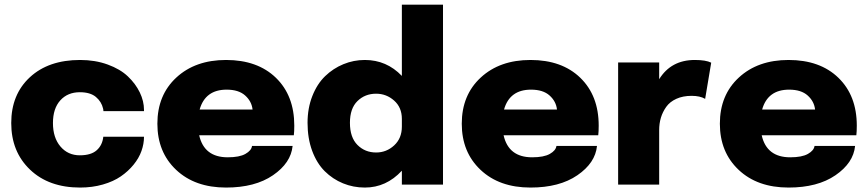

<svg xmlns="http://www.w3.org/2000/svg" viewBox="-20 -802 3770 834"><path d="M328.1 12.7Q191.9 12.7 110.4 -65.2Q28.8 -143.1 28.8 -267.6Q28.8 -391.6 109.9 -466.6Q190.9 -541.5 328.1 -541.5Q393.6 -541.5 447.8 -521.7Q502 -502 535.4 -470.2Q568.8 -438.5 587.2 -400.6Q605.5 -362.8 605.5 -324.2V-319.3H429.2Q429.2 -324.7 427.7 -330.6Q420.9 -360.4 396.5 -380.9Q372.1 -401.4 326.7 -401.4Q273.9 -401.4 241.9 -366Q210 -330.6 210 -267.6Q210 -204.1 242.4 -165.8Q274.9 -127.4 326.7 -127.4Q375.5 -127.4 400.1 -149.4Q424.8 -171.4 428.7 -208H605.5Q605.5 -177.2 594.5 -146.2Q583.5 -115.2 560.3 -86.7Q537.1 -58.1 504.9 -35.9Q472.7 -13.7 426.8 -0.5Q380.9 12.7 328.1 12.7Z M1251 -168Q1243.7 -94.2 1165.8 -40.8Q1087.9 12.7 961.9 12.7Q826.7 12.7 745.1 -64.2Q663.6 -141.1 663.6 -264.6Q663.6 -389.2 746.1 -465.3Q828.6 -541.5 961.9 -541.5Q1098.6 -541.5 1178.5 -464.1Q1258.3 -386.7 1258.3 -256.3Q1258.3 -230 1256.3 -214.4H845.2Q866.7 -118.7 969.2 -118.7Q1020 -118.7 1046.1 -133.5Q1072.3 -148.4 1074.7 -168ZM964.4 -412.6Q871.6 -412.6 847.2 -326.2H1077.1Q1073.2 -361.8 1044.9 -387.2Q1016.6 -412.6 964.4 -412.6Z M1564.9 12.7Q1514.6 12.7 1470 -5.6Q1425.3 -23.9 1390.6 -58.3Q1356 -92.8 1335.9 -147Q1315.9 -201.2 1315.9 -268.6Q1315.9 -332 1336.7 -384.8Q1357.4 -437.5 1392.3 -471.2Q1427.2 -504.9 1471.7 -523.2Q1516.1 -541.5 1564.9 -541.5Q1659.2 -541.5 1725.6 -472.2V-781.7H1904.3V0H1725.6V-60.5Q1657.7 12.7 1564.9 12.7ZM1613.8 -139.6Q1658.7 -139.6 1692.1 -170.4Q1725.6 -201.2 1725.6 -252V-285.6Q1725.6 -335.4 1691.9 -365.2Q1658.2 -395 1613.8 -395Q1565.4 -395 1532.7 -363Q1500 -331.1 1500 -268.6Q1500 -205.1 1532.7 -172.4Q1565.4 -139.6 1613.8 -139.6Z M2573.2 -168Q2565.9 -94.2 2488 -40.8Q2410.2 12.7 2284.2 12.7Q2148.9 12.7 2067.4 -64.2Q1985.8 -141.1 1985.8 -264.6Q1985.8 -389.2 2068.4 -465.3Q2150.9 -541.5 2284.2 -541.5Q2420.9 -541.5 2500.7 -464.1Q2580.6 -386.7 2580.6 -256.3Q2580.6 -230 2578.6 -214.4H2167.5Q2189 -118.7 2291.5 -118.7Q2342.3 -118.7 2368.4 -133.5Q2394.5 -148.4 2397 -168ZM2286.6 -412.6Q2193.8 -412.6 2169.4 -326.2H2399.4Q2395.5 -361.8 2367.2 -387.2Q2338.9 -412.6 2286.6 -412.6Z M2665 0V-530.8H2843.3V-458Q2895 -541.5 2998 -541.5Q3045.9 -541.5 3069.3 -529.8L3043 -372.6Q3020.5 -385.7 2984.4 -385.7Q2946.3 -385.7 2918 -372.8Q2889.6 -359.9 2874 -337.9Q2858.4 -315.9 2850.8 -290.8Q2843.3 -265.6 2843.3 -237.3V0Z M3694.3 -168Q3687 -94.2 3609.1 -40.8Q3531.2 12.7 3405.3 12.7Q3270 12.7 3188.5 -64.2Q3106.9 -141.1 3106.9 -264.6Q3106.9 -389.2 3189.5 -465.3Q3272 -541.5 3405.3 -541.5Q3542 -541.5 3621.8 -464.1Q3701.7 -386.7 3701.7 -256.3Q3701.7 -230 3699.7 -214.4H3288.6Q3310.1 -118.7 3412.6 -118.7Q3463.4 -118.7 3489.5 -133.5Q3515.6 -148.4 3518.1 -168ZM3407.7 -412.6Q3314.9 -412.6 3290.5 -326.2H3520.5Q3516.6 -361.8 3488.3 -387.2Q3460 -412.6 3407.7 -412.6Z"/></svg>

Font: Epilogue ExtraBold
Style: Regular
Weight: 800
Designer: Tyler Finck
Foundry: Etcetera Type Co
Version: Version 2.112